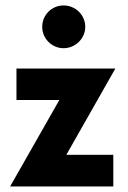

<svg xmlns="http://www.w3.org/2000/svg" viewBox="-20 -675 462 695"><path d="M210 -500.5C252.9 -500.5 288.6 -535.6 288.6 -577.6C288.6 -621.1 252.9 -655.3 210 -655.3C167.5 -655.3 132.8 -621.1 132.8 -577.6C132.8 -535.6 167.5 -500.5 210 -500.5ZM397.5 -426.8H39.6V-313H194.8L16.6 0H390.1V-114.7H220.2Z"/></svg>

Font: Now ExtraBold
Style: Regular
Weight: 800
Designer: Alfredo Marco Pradil
Foundry: Alfredo Marco Pradil
Version: Version 1.200;hotconv 1.0.109;makeotfexe 2.5.65596